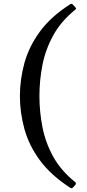

<svg xmlns="http://www.w3.org/2000/svg" viewBox="-20 -862 457 1013"><path d="M365 127Q359 134 351 129Q249 63 191 -15.5Q133 -94 109 -181Q85 -268 85 -355Q85 -443 109 -530Q133 -617 191 -696Q249 -775 351 -840Q359 -845 365 -837L378 -823Q385 -816 376 -810Q302 -750 261 -675.5Q220 -601 204 -519.5Q188 -438 188 -355Q188 -273 204 -191Q220 -109 261 -35Q302 39 377 99Q383 105 378 113Z"/></svg>

Font: Hahmlet Medium
Style: Regular
Weight: 500
Version: Version 1.002